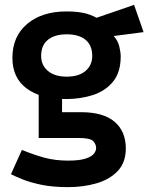

<svg xmlns="http://www.w3.org/2000/svg" viewBox="-20 -521 628 789"><path d="M252 -114Q148 -114 89.5 -157.5Q31 -201 31 -283Q31 -372 92 -423Q153 -474 253 -474Q291 -474 320 -468.5Q349 -463 377 -448L531 -501L570 -389L447 -373Q464 -355 470 -331Q476 -307 476 -289Q476 -224 444.5 -185.5Q413 -147 362 -130.5Q311 -114 252 -114ZM260 248Q197 248 151 238.5Q105 229 74 216.5Q43 204 25 195L70 95Q121 116 164.5 127.5Q208 139 260 139Q306 139 331 131Q356 123 365.5 111Q375 99 375 88Q375 71 362.5 58.5Q350 46 302 46H139V-148L235 -130V-60H313Q405 -60 451 -20.5Q497 19 497 89Q497 147 463.5 182Q430 217 376 232.5Q322 248 260 248ZM254 -206Q304 -206 331.5 -229.5Q359 -253 359 -291Q359 -335 331.5 -357.5Q304 -380 254 -380Q205 -380 177 -357.5Q149 -335 149 -291Q149 -253 177 -229.5Q205 -206 254 -206Z"/></svg>

Font: Podkova ExtraBold
Style: Regular
Weight: 800
Designer: Ilya Yudin
Foundry: Cyreal (www.cyreal.org)
Version: Version 2.103